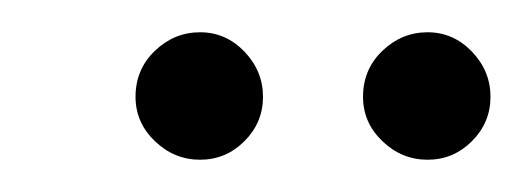

<svg xmlns="http://www.w3.org/2000/svg" viewBox="-20 -673 324 119"><path d="M104 -574Q88 -574 76 -585.5Q64 -597 64 -613Q64 -630 76 -641.5Q88 -653 104 -653Q120 -653 131.5 -641Q143 -629 143 -613Q143 -597 131.5 -585.5Q120 -574 104 -574ZM245 -574Q229 -574 217 -585.5Q205 -597 205 -613Q205 -630 217 -641.5Q229 -653 245 -653Q261 -653 272.5 -641Q284 -629 284 -613Q284 -597 272.5 -585.5Q261 -574 245 -574Z"/></svg>

Font: DM Sans ExtraLight
Style: Italic
Weight: 250
Italic angle: -10°
Designer: Colophon Foundry, Jonny Pinhorn
Foundry: Colophon Foundry
Version: Version 4.004;gftools[0.9.30]